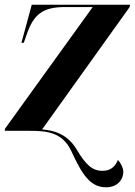

<svg xmlns="http://www.w3.org/2000/svg" viewBox="-20 -556 575 816"><path d="M431 240C476 240 504 211 504 173C504 158 493 136 481 124C472 146 455 170 416 170C372 170 345 145 305 78C265 12 207 -2 159 -6L531 -526L533 -536H115L71 -374H81L93 -408C123 -498 165 -526 256 -526H374L2 -10L0 0H105C177 0 245 5 283 86C328 183 362 240 431 240Z"/></svg>

Font: Noto Serif Display
Style: Bold Italic
Weight: 700
Italic angle: -12°
Designer: Monotype Design Team
Foundry: Monotype Imaging Inc.
Version: Version 2.009